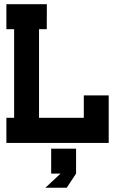

<svg xmlns="http://www.w3.org/2000/svg" viewBox="-20 -667 537 896"><path d="M9.8 0V-117.2H45.9V-530.8H9.8V-647.5H198.7L198.2 -530.8H162.1V-117.2H371.1V-221.7H487.3V0ZM218.8 26.9H335V143.1L291.5 209H191.9L262.7 143.1H218.8Z"/></svg>

Font: Sangha Kali
Style: Regular
Weight: 400
Designer: Seslavinskaya Anna
Foundry: Popkern
Version: Version 2.000;PS 002.000;hotconv 1.0.88;makeotf.lib2.5.64775